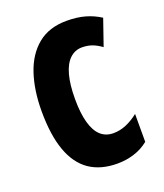

<svg xmlns="http://www.w3.org/2000/svg" viewBox="-111 -632 613 718"><g transform="rotate(-20 195.5 -273.5)"><path d="M235 10Q168 10 123.5 -20.5Q79 -51 56.5 -113.5Q34 -176 34 -271Q34 -354 55.5 -418.5Q77 -483 122 -520Q167 -557 237 -557Q278 -557 310 -548Q342 -539 370 -521L334 -417Q315 -431 297 -437.5Q279 -444 257 -444Q229 -444 208.5 -424.5Q188 -405 177.5 -366.5Q167 -328 167 -271Q167 -215 177.5 -177Q188 -139 208.5 -120.5Q229 -102 259 -102Q285 -102 310 -112.5Q335 -123 359 -142V-31Q333 -10 301 0Q269 10 235 10Z"/></g></svg>

Font: Noto Sans Display ExtraCondensed
Style: Regular
Weight: 400
Width: 2
Version: Version 2.003